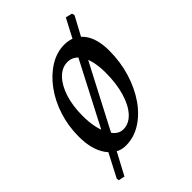

<svg xmlns="http://www.w3.org/2000/svg" viewBox="-194 -618 794 794"><g transform="rotate(-45 203.0 -220.5)"><path d="M314 -403 281 -417 345 -539 374 -532 377 -520ZM133 -56 101 -70 281 -417 314 -403ZM101 -70 133 -56 51 98 24 92 22 82ZM146 12Q97 12 65.5 -32.5Q34 -77 34 -152Q34 -214 52 -270Q70 -326 102 -369.5Q134 -413 175 -438.5Q216 -464 261 -464Q314 -464 344.5 -425Q375 -386 375 -315Q375 -249 357 -190Q339 -131 307.5 -85.5Q276 -40 234.5 -14Q193 12 146 12ZM186 -43Q219 -43 245 -71Q271 -99 285.5 -148.5Q300 -198 300 -260Q300 -327 278.5 -365.5Q257 -404 219 -404Q187 -404 161 -377.5Q135 -351 120.5 -305.5Q106 -260 106 -202Q106 -132 128.5 -87.5Q151 -43 186 -43Z"/></g></svg>

Font: Alegreya
Style: Italic
Weight: 400
Italic angle: -7°
Designer: Juan Pablo del Peral
Foundry: Huerta Tipografica
Version: Version 2.009